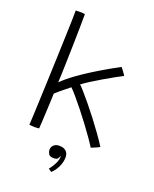

<svg xmlns="http://www.w3.org/2000/svg" viewBox="-172 -820 923 1151"><g transform="rotate(20 289.0 -244.0)"><path d="M472.5 18.5Q459.5 -3 436.8 -35.5Q414 -68 386.5 -104.8Q359 -141.5 330.8 -177Q302.5 -212.5 278.5 -240.5Q254.5 -268.5 240 -282.5Q229 -274 210 -258.5Q191 -243 174.5 -229.2Q158 -215.5 153.5 -210.5Q153 -189 151.5 -155.2Q150 -121.5 148.2 -86.5Q146.5 -51.5 145 -23.2Q143.5 5 142.5 15.5Q136.5 16 129.2 16.8Q122 17.5 113.5 17.5Q105.5 17.5 96.5 16.8Q87.5 16 80 14.5Q81 2.5 82.8 -37.8Q84.5 -78 87 -137Q89.5 -196 92.2 -265.8Q95 -335.5 97.5 -406.8Q100 -478 102.2 -541.8Q104.5 -605.5 105.8 -653.5Q107 -701.5 107 -724Q112 -724 119.8 -724.2Q127.5 -724.5 135.5 -724.5Q144.5 -724.5 152.5 -724Q160.5 -723.5 166 -722Q166 -685.5 165.2 -635.8Q164.5 -586 163.2 -531.8Q162 -477.5 160.5 -427.2Q159 -377 158 -338.8Q157 -300.5 155.5 -283Q187 -314.5 232.8 -347.8Q278.5 -381 327 -411Q375.5 -441 416.8 -464.5Q458 -488 481 -500Q486 -494.5 490.8 -488Q495.5 -481.5 500.2 -475Q505 -468.5 508.5 -463.2Q512 -458 514 -454.5Q498.5 -447 467.8 -429.8Q437 -412.5 401.2 -391.8Q365.5 -371 333.2 -350.5Q301 -330 283 -316Q292.5 -308 313.5 -284.2Q334.5 -260.5 362.2 -226.8Q390 -193 419.8 -154.2Q449.5 -115.5 477.2 -77Q505 -38.5 525.5 -5.5Q523 -3.5 516.2 -0.2Q509.5 3 501 6.8Q492.5 10.5 484.5 13.8Q476.5 17 472.5 18.5ZM300 236Q297.5 234.5 291 230.2Q284.5 226 279.5 221.5Q288.5 212 298.2 196.5Q308 181 314.8 164.2Q321.5 147.5 321.5 135Q321.5 129.5 319.5 126Q318 136 311 144.8Q304 153.5 284 153.5Q259.5 153.5 252 140Q244.5 126.5 244.5 113Q244.5 102.5 249.8 93.2Q255 84 265.8 77.8Q276.5 71.5 292.5 71.5Q310.5 71.5 323.8 77.8Q337 84 344 96Q351 108 351 124.5Q351 155 336.5 185.5Q322 216 300 236Z"/></g></svg>

Font: Grandstander Thin ExtraLight
Style: Regular
Weight: 250
Version: Version 1.200